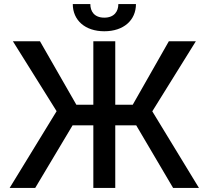

<svg xmlns="http://www.w3.org/2000/svg" viewBox="-20 -932 1034 952"><path d="M551.5 -727.3H442.8V-412.6H358.7L178.3 -727.3H44L260.7 -380.7L27.7 0H154.5L339.8 -310.4H442.8V0H551.5V-310.4H655.5L838.4 0H966.6L735.1 -380L951 -727.3H817.1L638.1 -412.6H551.5ZM340.9 -911.9C340.9 -832 401.6 -777 497.2 -777C593.4 -777 654.1 -832 654.1 -911.9H566.8C566.8 -876.1 546.9 -844.5 497.2 -844.5C446.7 -844.5 427.9 -876.4 427.9 -911.9Z"/></svg>

Font: Margiela Sans Medium
Style: Regular
Weight: 500
Designer: Stefan Endress, Andreas Faust
Version: Version 1.100;FEAKit 1.0